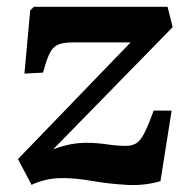

<svg xmlns="http://www.w3.org/2000/svg" viewBox="-20 -534 556 566"><path d="M80 -514H474L489 -454L137 -94Q167 -105 190 -109Q213 -113 234 -113Q265 -113 295 -108.5Q325 -104 352 -104Q369 -104 381.5 -111.5Q394 -119 405.5 -141.5Q417 -164 433 -208H486L453 0Q406 14 353.5 11Q301 8 252 -0.5Q203 -9 167 -9Q135 -9 112 -3Q89 3 73 11L33 -65L365 -409H195Q167 -409 151.5 -402.5Q136 -396 126.5 -377Q117 -358 107 -320L52 -317L69 -503Z"/></svg>

Font: Literata 36pt
Style: Bold Italic
Weight: 700
Italic angle: -2°
Designer: Latin by Veronika Burian and Jose Scaglione. Greek by Irene Vlachou. Cyrillic by Vera Evstafieva
Foundry: TypeTogether
Version: Version 3.002